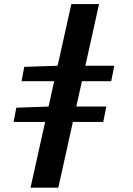

<svg xmlns="http://www.w3.org/2000/svg" viewBox="-20 -720 640 925"><path d="M127.1 184.1H260.9L457.2 -700.5H323.7L127.1 184.1ZM83.9 -328.9H515.8L530.7 -403.3H259.6L96.8 -397.9L83.9 -328.9ZM45.6 -132.4H477.4L492.3 -206.8H220.6L58.5 -201.1L45.6 -132.4Z"/></svg>

Font: Source Code Variable
Style: Italic
Weight: 400
Italic angle: -11°
Monospace: yes
Designer: Paul D. Hunt, Teo Tuominen
Foundry: Adobe Systems Incorporated
Version: Version 1.005;PS 1.0;hotconv 16.6.54;makeotf.lib2.5.65590